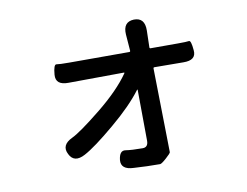

<svg xmlns="http://www.w3.org/2000/svg" viewBox="-75 -719 1150 894"><g transform="rotate(-10 500.0 -272.0)"><path d="M613 70Q582 70 551 69L489 66Q428 64 432 19Q437 -26 465.5 -21.5Q494 -17 546 -17Q572 -17 572 -48L570 -288Q570 -293 567 -289Q517 -222 423 -143Q326 -61 275 -34Q221 -5 199 -51Q176 -96 231 -122Q270 -140 373 -223Q472 -303 522 -375Q525 -379 520 -379L259 -377Q197 -376 201 -425Q205 -474 218.5 -471.5Q232 -469 278 -469H562Q567 -469 567 -474L561 -552Q557 -612 609 -614Q661 -615 660 -554L658 -474Q658 -469 663 -469H791Q834 -469 844.5 -471Q855 -473 859 -425Q864 -377 802 -378L665 -379Q660 -379 660 -374L666 -37Q667 -7 667 23Q667 28 643.5 49Q620 70 613 70Z"/></g></svg>

Font: Resource Han Rounded CN Medium
Style: Regular
Weight: 500
Designer: Cyano Hao (round all glyphs); Ryoko NISHIZUKA 西塚涼子 (kana, bopomofo & ideographs); Paul D. Hunt (Latin, Greek & Cyrillic)
Foundry: Cyano Hao
Version: 0.990